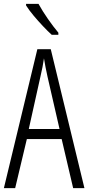

<svg xmlns="http://www.w3.org/2000/svg" viewBox="-20 -967 454 987"><path d="M356 0 297 -252H118L58 0H0L172 -714H241L414 0ZM224 -574Q218 -600 214 -622Q210 -644 206 -667Q200 -624 188 -574L128 -304H286ZM178 -947Q199 -909 226.5 -869.5Q254 -830 280 -799V-788H246Q226 -806 201 -832.5Q176 -859 152.5 -887Q129 -915 114 -939V-947Z"/></svg>

Font: Noto Sans Hebrew ExtraCondensed Light
Style: Regular
Weight: 300
Width: 2
Designer: Monotype Design Team
Foundry: Monotype Imaging Inc.
Version: Version 2.004; ttfautohint (v1.8.4.7-5d5b)